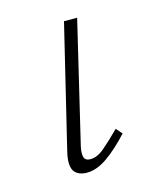

<svg xmlns="http://www.w3.org/2000/svg" viewBox="-73 -464 430 522"><g transform="rotate(-15 142.0 -203.0)"><path d="M109 4Q93 4 82 -3Q71 -10 68.5 -25Q66 -40 71 -62L155 -410H192L111 -69Q107 -51 110 -40Q113 -29 128 -29Q147 -29 167.5 -46.5Q188 -64 215 -91L230 -74Q197 -38 167 -17Q137 4 109 4Z"/></g></svg>

Font: Ysabeau ExtraLight
Style: Italic
Weight: 250
Italic angle: -12°
Version: Version 2.000;gftools[0.9.27.dev2+g8671c4b]